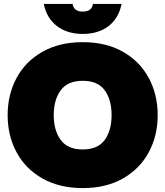

<svg xmlns="http://www.w3.org/2000/svg" viewBox="-20 -947 843 979"><path d="M19 -360Q19 -465 64.5 -549.5Q110 -634 196.5 -683Q283 -732 402 -732Q521 -732 607 -683Q693 -634 738.5 -549.5Q784 -465 784 -360Q784 -255 738.5 -170.5Q693 -86 607 -37Q521 12 402 12Q283 12 196.5 -37Q110 -86 64.5 -170.5Q19 -255 19 -360ZM402 -185Q479 -185 514 -233.5Q549 -282 549 -360Q549 -438 514 -486.5Q479 -535 402 -535Q325 -535 289.5 -486.5Q254 -438 254 -360Q254 -282 289.5 -233.5Q325 -185 402 -185ZM203 -927H350Q356 -888 402 -888Q448 -888 454 -927H600Q585 -853 533 -813.5Q481 -774 402 -774Q323 -774 270.5 -814Q218 -854 203 -927Z"/></svg>

Font: Aspekta 1000
Style: Regular
Weight: 1000
Designer: Ivo Dolenc
Version: Version 2.000